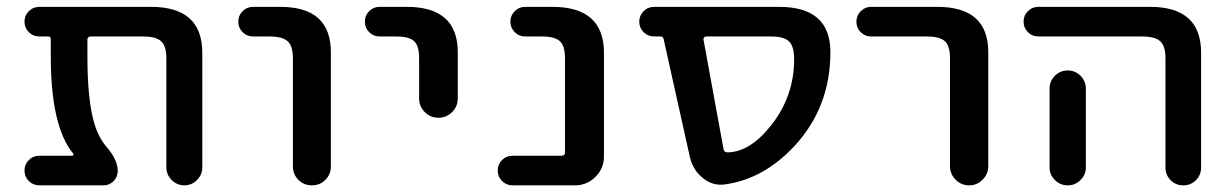

<svg xmlns="http://www.w3.org/2000/svg" viewBox="-20 -565 3605 563"><path d="M246.1 -458Q236.3 -458 236.3 -448.2V-400.4Q236.3 -266.6 257.8 -199.2Q270.5 -159.2 293 -133.8Q325.2 -95.7 325.2 -64.5Q325.2 -45.9 313 -33.7Q300.8 -21.5 283.2 -21.5H95.7Q77.1 -21.5 64.5 -34.2Q51.8 -46.9 51.8 -64.9Q51.8 -83 64.5 -95.7Q77.1 -108.4 95.7 -108.4H191.4Q194.3 -108.4 195.3 -110.8Q196.3 -113.3 194.3 -115.2Q128.9 -194.3 128.9 -400.4V-450.2Q128.9 -458 121.1 -458H95.7Q77.1 -458 64.5 -470.7Q51.8 -483.4 51.8 -501.5Q51.8 -519.5 64.5 -532.2Q77.1 -544.9 95.7 -544.9H422.9Q573.2 -544.9 573.2 -410.2V-74.2Q573.2 -52.7 557.6 -37.1Q542 -21.5 520.5 -21.5Q499 -21.5 483.4 -37.1Q467.8 -52.7 467.8 -74.2V-394.5Q467.8 -429.7 452.6 -443.8Q437.5 -458 400.4 -458Z M722.7 -458Q704.1 -458 691.4 -470.7Q678.7 -483.4 678.7 -501.5Q678.7 -519.5 691.4 -532.2Q704.1 -544.9 722.7 -544.9H801.8Q951.2 -544.9 950.2 -410.2V-77.1Q950.2 -53.7 934.1 -37.6Q918 -21.5 894.5 -21.5Q871.1 -21.5 855 -37.6Q838.9 -53.7 838.9 -77.1V-394.5Q838.9 -429.7 823.7 -443.8Q808.6 -458 770.5 -458Z M1092.8 -458Q1075.2 -458 1062.5 -470.7Q1049.8 -483.4 1049.8 -501.5Q1049.8 -519.5 1062.5 -532.2Q1075.2 -544.9 1092.8 -544.9H1172.9Q1323.2 -544.9 1322.3 -410.2V-276.4Q1322.3 -252.9 1305.7 -236.3Q1289.1 -219.7 1265.6 -219.7Q1242.2 -219.7 1225.6 -236.3Q1209 -252.9 1209 -276.4V-394.5Q1209 -430.7 1194.3 -444.3Q1179.7 -458 1141.6 -458Z M1483.4 -21.5Q1464.8 -21.5 1452.1 -34.2Q1439.5 -46.9 1439.5 -64.9Q1439.5 -83 1452.1 -95.7Q1464.8 -108.4 1483.4 -108.4H1627Q1636.7 -108.4 1636.7 -118.2V-394.5Q1636.7 -430.7 1621.6 -444.3Q1606.4 -458 1569.3 -458H1520.5Q1502 -458 1489.3 -470.7Q1476.6 -483.4 1476.6 -501.5Q1476.6 -519.5 1489.3 -532.2Q1502 -544.9 1520.5 -544.9H1599.6Q1751 -544.9 1751 -410.2V-106.4Q1751 -71.3 1726.1 -46.4Q1701.2 -21.5 1666 -21.5Z M2050.8 -458Q2046.9 -458 2044.4 -455.1Q2042 -452.1 2043 -448.2L2101.6 -127.9Q2103.5 -118.2 2113.3 -118.2Q2180.7 -119.1 2244.1 -201.2Q2308.6 -285.2 2308.6 -390.6Q2308.6 -429.7 2293.5 -443.8Q2278.3 -458 2241.2 -458ZM1925.8 -451.2Q1923.8 -458 1917 -458H1898.4Q1879.9 -458 1867.2 -470.7Q1854.5 -483.4 1854.5 -501.5Q1854.5 -519.5 1867.2 -532.2Q1879.9 -544.9 1898.4 -544.9H2264.6Q2415 -544.9 2415 -412.1Q2415 -250 2308.6 -135.7Q2218.8 -40 2106.4 -24.4Q2099.6 -23.4 2093.8 -23.4Q2064.5 -23.4 2041 -43Q2011.7 -66.4 2002.9 -104.5Z M2534.2 -458Q2516.6 -458 2503.9 -470.7Q2491.2 -483.4 2491.2 -501.5Q2491.2 -519.5 2503.9 -532.2Q2516.6 -544.9 2534.2 -544.9H2728.5Q2878.9 -544.9 2877.9 -410.2V-78.1Q2877.9 -54.7 2861.3 -38.1Q2844.7 -21.5 2821.8 -21.5Q2798.8 -21.5 2782.2 -38.1Q2765.6 -54.7 2765.6 -78.1V-394.5Q2765.6 -430.7 2750.5 -444.3Q2735.4 -458 2697.3 -458Z M3025.4 -458Q3006.8 -458 2994.1 -470.7Q2981.4 -483.4 2981.4 -501.5Q2981.4 -519.5 2994.1 -532.2Q3006.8 -544.9 3025.4 -544.9H3352.5Q3502 -544.9 3502 -410.2V-74.2Q3502 -51.8 3486.8 -36.6Q3471.7 -21.5 3449.7 -21.5Q3427.7 -21.5 3412.6 -36.6Q3397.5 -51.8 3397.5 -74.2V-394.5Q3397.5 -429.7 3382.3 -443.8Q3367.2 -458 3329.1 -458ZM3164.1 -304.7V-124V-74.2Q3164.1 -52.7 3148.4 -37.1Q3132.8 -21.5 3110.8 -21.5Q3088.9 -21.5 3073.2 -37.1Q3057.6 -52.7 3057.6 -74.2V-124V-304.7Q3057.6 -327.1 3073.2 -342.8Q3088.9 -358.4 3110.8 -358.4Q3132.8 -358.4 3148.4 -342.8Q3164.1 -327.1 3164.1 -304.7Z"/></svg>

Font: Gen Jyuu GothicX Medium
Style: Regular
Weight: 500
Designer: Ryoko NISHIZUKA (kana &amp; ideographs); Paul D. Hunt (Latin, Greek &amp; Cyrillic); Wenlong ZHANG (bopomofo); Sandoll C
Version: Version 1.058.20140828